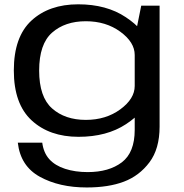

<svg xmlns="http://www.w3.org/2000/svg" viewBox="-20 -614 833 868"><path d="M372 233.5Q471 233.5 540.2 207.2Q609.5 181 655.5 120Q701.5 59 701.5 -41.5V-588.5H618.5L589 -442V-27Q589 75.5 530.8 119.8Q472.5 164 376.5 164Q319.5 164 274.2 149.2Q229 134.5 203 105.8Q177 77 171 31H60.5Q72.5 137 160.2 185.2Q248 233.5 372 233.5ZM335 4.5Q463 4.5 549.8 -52.8Q636.5 -110 636.5 -161.5L589 -225.5Q589 -167.5 524 -119.8Q459 -72 368 -72Q274 -72 215.5 -123.8Q157 -175.5 157 -295Q157 -415 215.5 -466.5Q274 -518 368 -518Q459 -518 524 -470.5Q589 -423 589 -365.5L636 -427.5Q636 -478 548.8 -536.2Q461.5 -594.5 333.5 -594.5Q202 -594.5 122.2 -521Q42.5 -447.5 42.5 -295.5Q42.5 -144 123 -69.8Q203.5 4.5 335 4.5Z"/></svg>

Font: Anybody Expanded
Style: Regular
Weight: 400
Width: 7
Version: Version 1.113;gftools[0.9.25]